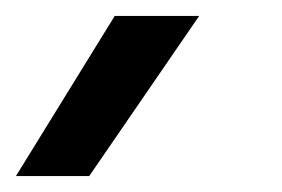

<svg xmlns="http://www.w3.org/2000/svg" viewBox="-57 -73 354 241"><path d="M87 -53H193L55 148H-37Z"/></svg>

Font: Prompt
Style: Italic
Weight: 400
Italic angle: -12°
Designer: Katatrad Team
Foundry: CadsonDemak
Version: Version 1.001